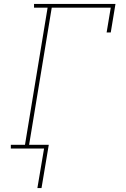

<svg xmlns="http://www.w3.org/2000/svg" viewBox="-20 -755 640 976"><path d="M170 201 204 0H35V-19H107L222 -716H153V-735H567L543 -590H522L543 -716H243L128 -19H228L191 201Z"/></svg>

Font: Iosevka Etoile Thin
Style: Italic
Weight: 100
Italic angle: -9°
Designer: Belleve Invis
Foundry: Belleve Invis
Version: Version 22.1.2; ttfautohint (v1.8.4)